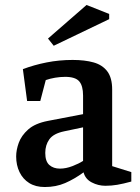

<svg xmlns="http://www.w3.org/2000/svg" viewBox="-20 -742 563 772"><path d="M160 10Q123 10 97.5 -6Q72 -22 58.5 -50Q45 -78 45 -113Q45 -139 55.5 -168Q66 -197 93.5 -221.5Q121 -246 173 -256L314 -283V-358Q314 -397 298.5 -415Q283 -433 242 -433Q222 -433 201.5 -429.5Q181 -426 164 -420L142 -336H89L72 -464Q117 -481 167.5 -491Q218 -501 272 -501Q321 -501 356.5 -491Q392 -481 411.5 -455Q431 -429 431 -382V-74L508 -50V-12Q475 -3 451.5 1Q428 5 404 5Q375 5 349 -8.5Q323 -22 316 -49Q279 -22 242 -6Q205 10 160 10ZM221 -64Q245 -64 271 -74Q297 -84 314 -95V-230L238 -214Q195 -205 178.5 -182Q162 -159 162 -127Q162 -93 178.5 -78.5Q195 -64 221 -64ZM196 -558 173 -587 328 -722 419 -686V-665Z"/></svg>

Font: Manuale SemiBold
Style: Regular
Weight: 600
Version: Version 1.002